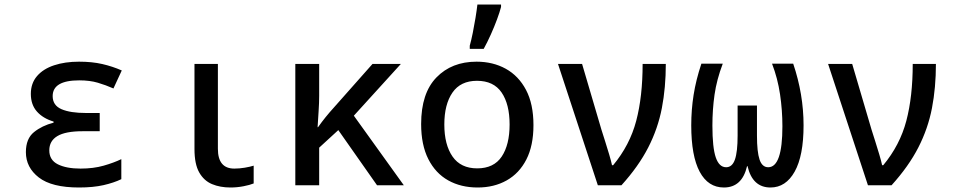

<svg xmlns="http://www.w3.org/2000/svg" viewBox="-20 -823 4240 853"><path d="M331 10Q210 10 152.5 -34.5Q95 -79 95 -147Q95 -207 131 -236Q167 -265 218 -278V-283Q171 -297 144 -327.5Q117 -358 117 -406Q117 -453 144.5 -485Q172 -517 220.5 -533Q269 -549 331 -549Q389 -549 434.5 -538.5Q480 -528 521 -510L484 -430Q450 -445 414.5 -455.5Q379 -466 332 -466Q214 -466 214 -396Q214 -355 253 -338Q292 -321 362 -321H423V-240H347Q271 -240 235 -218.5Q199 -197 199 -155Q199 -112 237 -93Q275 -74 338 -74Q395 -74 440.5 -87Q486 -100 519 -116V-27Q486 -11 440 -0.5Q394 10 331 10Z M1004 10Q958 10 922 -5Q886 -20 865 -57Q844 -94 844 -161V-539H948V-162Q948 -74 1021 -74Q1044 -74 1067.5 -78Q1091 -82 1107 -87V-8Q1090 -1 1061.5 4.5Q1033 10 1004 10Z M1292 0V-539H1398V-398Q1398 -367 1395.5 -329.5Q1393 -292 1391 -258H1393Q1410 -282 1427 -303Q1444 -324 1464 -346L1635 -539H1761L1552 -309L1774 0H1655L1483 -245L1398 -167V0Z M2102 10Q2028 10 1971.5 -21.5Q1915 -53 1883 -116Q1851 -179 1851 -272Q1851 -409 1919 -479Q1987 -549 2097 -549Q2170 -549 2227 -517.5Q2284 -486 2317 -423.5Q2350 -361 2350 -267Q2350 -176 2318.5 -114.5Q2287 -53 2231 -21.5Q2175 10 2102 10ZM2100 -75Q2174 -75 2209 -127.5Q2244 -180 2244 -270Q2244 -360 2208.5 -412Q2173 -464 2099 -464Q2026 -464 1990 -411.5Q1954 -359 1954 -270Q1954 -180 1990.5 -127.5Q2027 -75 2100 -75ZM2067 -620Q2074 -645 2080.5 -677.5Q2087 -710 2092.5 -743.5Q2098 -777 2101 -803H2206V-792Q2200 -769 2188 -736.5Q2176 -704 2160.5 -669.5Q2145 -635 2129 -606H2067Z M2636 0 2459 -539H2566L2652 -247Q2659 -225 2668.5 -195Q2678 -165 2686.5 -136.5Q2695 -108 2699 -89H2704Q2778 -178 2806.5 -286Q2835 -394 2835 -539H2938Q2938 -434 2920.5 -343Q2903 -252 2860 -168Q2817 -84 2741 0Z M3196 10Q3126 10 3088.5 -60Q3051 -130 3051 -266Q3051 -335 3061.5 -401.5Q3072 -468 3096 -540H3191Q3164 -469 3154.5 -402.5Q3145 -336 3145 -265Q3145 -167 3160 -123.5Q3175 -80 3206 -80Q3233 -80 3245 -114Q3257 -148 3257 -221V-354H3343V-221Q3343 -148 3354.5 -114Q3366 -80 3393 -80Q3456 -80 3456 -262Q3456 -333 3445.5 -404Q3435 -475 3410 -540H3504Q3550 -404 3550 -266Q3550 -131 3510.5 -60.5Q3471 10 3403 10Q3323 10 3301 -85H3299Q3277 10 3196 10Z M3836 0 3659 -539H3766L3852 -247Q3859 -225 3868.5 -195Q3878 -165 3886.5 -136.5Q3895 -108 3899 -89H3904Q3978 -178 4006.5 -286Q4035 -394 4035 -539H4138Q4138 -434 4120.5 -343Q4103 -252 4060 -168Q4017 -84 3941 0Z"/></svg>

Font: Noto Sans Mono Medium
Style: Regular
Weight: 500
Designer: Monotype Design Team
Foundry: Monotype Imaging Inc.
Version: Version 2.014